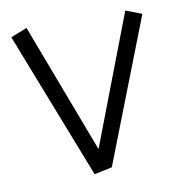

<svg xmlns="http://www.w3.org/2000/svg" viewBox="-63 -558 573 616"><g transform="rotate(-10 223.5 -250.0)"><path d="M437 -480 384.8 -500 223.1 -77.1 63 -500 9.8 -479 196.8 0 254.9 -12.2Z"/></g></svg>

Font: Comic Neue Angular
Style: Regular
Weight: 400
Designer: Craig Rozynski
Foundry: Craig Rozynski
Version: Version 2.003